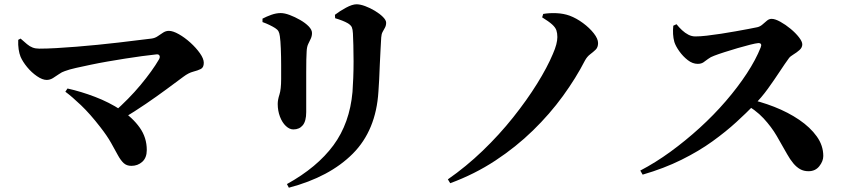

<svg xmlns="http://www.w3.org/2000/svg" viewBox="-20 -805 3960 896"><path d="M511 -281Q546 -312 577.5 -344Q609 -376 636 -408.5Q663 -441 685 -471.5Q707 -502 722 -528Q728 -539 724 -546Q720 -553 708 -551Q679 -548 642 -543Q605 -538 564 -531.5Q523 -525 482.5 -518Q442 -511 404 -503Q366 -495 334.5 -488Q303 -481 282 -473Q269 -469 255 -459Q241 -449 227 -440.5Q213 -432 198 -432Q178 -432 152.5 -449.5Q127 -467 106.5 -492Q86 -517 76 -540Q70 -555 67 -575Q64 -595 65 -619L76 -625Q93 -610 106 -599Q119 -588 132.5 -583Q146 -578 163 -578Q198 -578 242.5 -580.5Q287 -583 336.5 -587Q386 -591 436.5 -596Q487 -601 534 -606.5Q581 -612 620.5 -617Q660 -622 687 -625Q703 -627 716 -636Q729 -645 741.5 -653Q754 -661 768 -661Q787 -661 814.5 -645.5Q842 -630 868.5 -606Q895 -582 913 -556.5Q931 -531 931 -512Q931 -490 917 -483Q903 -476 881.5 -470.5Q860 -465 836 -447Q801 -421 757 -388.5Q713 -356 661 -320.5Q609 -285 549 -249ZM593 -31Q571 -31 557 -44Q543 -57 530 -81Q517 -105 498.5 -138Q480 -171 448 -212Q400 -274 358 -314Q316 -354 285 -377L295 -392Q358 -378 423.5 -353Q489 -328 544 -292Q599 -256 632 -209.5Q665 -163 665 -105Q665 -69 644 -50Q623 -31 593 -31Z M1319 54Q1460 -24 1536 -127Q1612 -230 1625 -376Q1627 -403 1628.5 -441Q1630 -479 1630 -519Q1630 -559 1629 -594Q1628 -629 1627 -649Q1626 -668 1622 -677.5Q1618 -687 1604 -696Q1592 -703 1576.5 -709Q1561 -715 1544 -720L1543 -736Q1565 -753 1594.5 -769Q1624 -785 1644 -785Q1661 -785 1684 -776.5Q1707 -768 1729.5 -754.5Q1752 -741 1767 -726Q1782 -711 1782 -699Q1782 -686 1776.5 -676Q1771 -666 1765.5 -656Q1760 -646 1759 -630Q1758 -609 1756 -575.5Q1754 -542 1752.5 -505Q1751 -468 1749.5 -434.5Q1748 -401 1746 -378Q1735 -197 1626.5 -88Q1518 21 1328 71ZM1349 -201Q1331 -201 1314 -217Q1297 -233 1286.5 -260.5Q1276 -288 1276 -320Q1276 -339 1284 -363.5Q1292 -388 1292 -436Q1292 -462 1292 -501Q1292 -540 1290.5 -578Q1289 -616 1286 -636Q1284 -651 1279.5 -659Q1275 -667 1264 -674Q1253 -681 1237.5 -688.5Q1222 -696 1205 -702V-718Q1224 -728 1246.5 -736Q1269 -744 1290 -744Q1308 -744 1332 -735Q1356 -726 1380.5 -712Q1405 -698 1420.5 -682Q1436 -666 1436 -651Q1436 -637 1430.5 -625Q1425 -613 1418.5 -600Q1412 -587 1411 -565Q1410 -552 1409.5 -526.5Q1409 -501 1409 -468Q1409 -435 1409 -400.5Q1409 -366 1409 -335.5Q1409 -305 1409 -282Q1409 -240 1393 -220.5Q1377 -201 1349 -201Z M2070 32Q2155 -27 2232.5 -101.5Q2310 -176 2374.5 -257Q2439 -338 2486.5 -414.5Q2534 -491 2560 -553Q2571 -578 2576 -597.5Q2581 -617 2581 -632Q2581 -650 2576.5 -663.5Q2572 -677 2556.5 -691Q2541 -705 2510 -724L2515 -740Q2544 -745 2577 -743.5Q2610 -742 2638 -732Q2670 -720 2700.5 -697.5Q2731 -675 2751 -649.5Q2771 -624 2771 -604Q2771 -584 2759.5 -573Q2748 -562 2734 -551.5Q2720 -541 2710 -523Q2668 -441 2607 -357Q2546 -273 2467 -196Q2388 -119 2291.5 -55.5Q2195 8 2081 50Z M2968 -9Q3039 -46 3109 -97Q3179 -148 3245 -208Q3311 -268 3367 -333Q3423 -398 3465 -462Q3507 -526 3530 -584Q3538 -604 3519 -604Q3507 -603 3481 -596.5Q3455 -590 3422.5 -580.5Q3390 -571 3360.5 -561.5Q3331 -552 3313 -545Q3296 -539 3284.5 -530Q3273 -521 3262.5 -514Q3252 -507 3236 -507Q3212 -507 3189.5 -524.5Q3167 -542 3150 -566Q3133 -590 3127 -609Q3122 -627 3121 -646Q3120 -665 3122 -685L3137 -692Q3149 -677 3163 -664Q3177 -651 3192.5 -643Q3208 -635 3225 -635Q3247 -635 3278 -638.5Q3309 -642 3344.5 -647.5Q3380 -653 3413.5 -659Q3447 -665 3473.5 -670Q3500 -675 3514 -678Q3527 -681 3538 -690.5Q3549 -700 3559 -708.5Q3569 -717 3581 -717Q3597 -717 3621.5 -703.5Q3646 -690 3669.5 -670.5Q3693 -651 3708.5 -631Q3724 -611 3724 -598Q3724 -583 3711 -571.5Q3698 -560 3683 -551Q3668 -542 3662 -534Q3643 -508 3618 -470Q3593 -432 3563.5 -391Q3534 -350 3498 -314Q3464 -279 3416 -235Q3368 -191 3305 -145.5Q3242 -100 3160.5 -59.5Q3079 -19 2979 10ZM3753 -6Q3731 -6 3714 -15.5Q3697 -25 3682 -43Q3667 -61 3653 -86Q3629 -129 3604.5 -171Q3580 -213 3543 -253Q3506 -293 3444 -327L3459 -346Q3528 -332 3593 -306.5Q3658 -281 3709.5 -246Q3761 -211 3791.5 -168.5Q3822 -126 3822 -77Q3822 -53 3803.5 -29.5Q3785 -6 3753 -6Z"/></svg>

Font: Noto Serif JP ExtraLight ExtraBold
Style: Regular
Weight: 800
Version: Version 2.003-H1;hotconv 1.1.1;makeotfexe 2.6.0